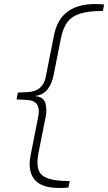

<svg xmlns="http://www.w3.org/2000/svg" viewBox="-20 -768 534 948"><path d="M318 158Q308 159 296 159.5Q284 160 271 160Q184 160 150 118Q116 76 131 0L170 -199Q176 -233 162 -253.5Q148 -274 106 -275L62 -277L68 -311L114 -313Q156 -315 178 -335Q200 -355 206 -389L246 -591Q261 -671 312.5 -709.5Q364 -748 447 -748Q461 -748 473 -747.5Q485 -747 494 -746L488 -714Q417 -714 375 -700.5Q333 -687 311.5 -657Q290 -627 280 -575L244 -394Q237 -357 216 -328.5Q195 -300 157 -295V-293Q194 -289 203.5 -260Q213 -231 206 -194L170 -13Q160 38 169.5 68.5Q179 99 215.5 112.5Q252 126 324 126Z"/></svg>

Font: REM Thin
Style: Italic
Weight: 250
Italic angle: -11°
Designer: Octavio Pardo
Foundry: Ashler Design
Version: Version 1.005;gftools[0.9.28]